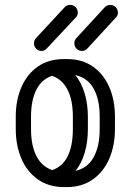

<svg xmlns="http://www.w3.org/2000/svg" viewBox="-20 -755 531 780"><path d="M44 -281Q44 -348 67 -401Q90 -454 133.5 -484.5Q177 -515 240 -515H252Q314 -515 357.5 -484.5Q401 -454 424 -401Q447 -348 447 -281V-231Q447 -164 424 -110.5Q401 -57 357 -26Q313 5 252 5H240Q178 5 134 -26Q90 -57 67 -110.5Q44 -164 44 -231ZM337 -231Q337 -180 324.5 -136Q312 -92 287 -61Q336 -72 360.5 -116.5Q385 -161 385 -231V-281Q385 -351 360.5 -395Q336 -439 286 -450Q311 -419 324 -375.5Q337 -332 337 -281ZM106 -281V-231Q106 -165 127.5 -122Q149 -79 192 -64Q234 -78 255 -120.5Q276 -163 276 -231V-281Q276 -348 254.5 -390.5Q233 -433 191 -447Q148 -432 127 -389Q106 -346 106 -281ZM243 -726Q251 -735 265 -735Q278 -735 287 -726Q296 -717 296 -704Q296 -691 287 -683L170 -558Q162 -548 149 -548Q136 -548 127 -557Q118 -566 118 -579Q118 -592 127 -601ZM406 -726Q415 -735 428 -735Q441 -735 450 -726Q459 -717 459 -704Q459 -691 450 -683L335 -558Q326 -548 313 -548Q300 -548 291 -557Q282 -566 282 -579Q282 -592 291 -601Z"/></svg>

Font: Libertine Sup Medium
Style: Regular
Weight: 500
Designer: Bastien Sozeau
Foundry: NBR — Bastien Sozeau
Version: Version 2.003; ttfautohint (v1.8.4.7-5d5b);gftools[0.9.33]